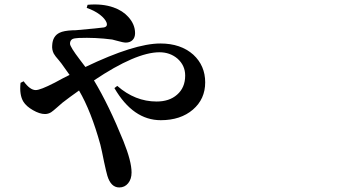

<svg xmlns="http://www.w3.org/2000/svg" viewBox="-20 -783 1540 853"><path d="M509.8 49.8Q472.7 49.8 457 -2Q452.1 -18.6 442.4 -63.5Q432.6 -113.3 425.8 -140.6Q384.8 -289.1 331.1 -380.9Q288.1 -350.6 256.8 -326.2Q248 -319.3 233.4 -305.7Q215.8 -290 207 -284.2Q194.3 -276.4 179.7 -276.4Q156.2 -276.4 126.5 -293.5Q96.7 -310.5 84 -331.1Q65.4 -361.3 71.3 -415L85 -421.9Q113.3 -382.8 138.7 -382.8Q159.2 -382.8 221.7 -415Q224.6 -416 225.6 -417Q236.3 -422.9 257.3 -434.1Q278.3 -445.3 289.1 -450.2Q267.6 -481.4 252.9 -501Q249 -505.9 241.2 -515.6Q224.6 -534.2 218.8 -544.9Q210 -562.5 211.9 -582Q213.9 -623 245.1 -637.7Q262.7 -646.5 301.8 -648.4Q308.6 -648.4 311.5 -648.4Q315.4 -648.4 324.2 -649.4Q421.9 -658.2 441.4 -661.1Q460 -665 453.1 -683.6Q446.3 -700.2 423.8 -717.8Q399.4 -736.3 365.2 -748L369.1 -761.7Q434.6 -767.6 484.4 -750Q525.4 -735.4 549.8 -708Q580.1 -674.8 580.1 -635.7Q580.1 -616.2 568.8 -605Q557.6 -593.8 539.1 -593.8Q527.3 -593.8 497.1 -602.5Q484.4 -606.4 478.5 -607.4Q403.3 -617.2 329.1 -614.3Q309.6 -613.3 301.8 -609.4Q291 -603.5 291 -588.9Q291 -575.2 335 -517.6Q351.6 -496.1 359.4 -485.4Q577.1 -589.8 692.4 -589.8Q783.2 -589.8 838.9 -540Q891.6 -491.2 891.6 -417Q891.6 -342.8 836.9 -295.9Q782.2 -249 694.3 -249Q571.3 -249 488.3 -391.6L501 -401.4Q580.1 -332 675.8 -332Q732.4 -332 766.6 -362.3Q802.7 -393.6 802.7 -447.3Q802.7 -492.2 768.6 -522.5Q735.4 -550.8 688.5 -550.8Q584 -550.8 397.5 -425.8Q463.9 -315.4 528.3 -156.2Q564.5 -66.4 564.5 -16.6Q564.5 12.7 549.3 31.2Q534.2 49.8 509.8 49.8Z"/></svg>

Font: Bpmf GenRyu Min B
Style: B
Weight: 700
Foundry: But Ko
Version: Version 1.320